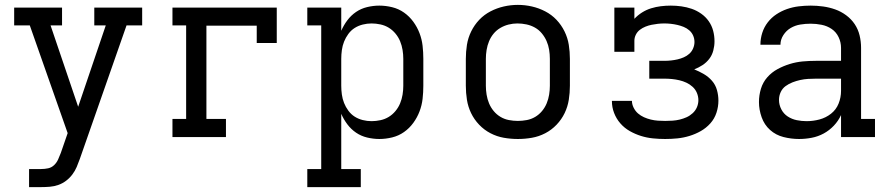

<svg xmlns="http://www.w3.org/2000/svg" viewBox="-20 -561 3640 786"><path d="M99 205V131H148Q163 131 177 128Q191 125 201.5 115Q212 105 218 91.5Q224 78 229 65L257 -16L102 -457H38V-530H234V-457H187L300 -124L413 -457H366V-530H562V-457H498L307 89Q301 106 294 122.5Q287 139 276 153.5Q265 168 250.5 179Q236 190 219 196Q202 202 184 203.5Q166 205 148 205Z M686 0V-74H742V-457H686V-530H1113V-385H1031V-456H825V-74H905V0Z M1238 205V131H1295V-457H1238V-530H1377V-435Q1387 -458 1402 -478Q1417 -498 1437.5 -512Q1458 -526 1483 -532Q1508 -538 1533 -538Q1559 -538 1585.5 -531.5Q1612 -525 1634 -509.5Q1656 -494 1672 -472Q1688 -450 1697.5 -425Q1707 -400 1710 -373.5Q1713 -347 1713 -320V-210Q1713 -183 1710 -156.5Q1707 -130 1697.5 -105Q1688 -80 1672 -58Q1656 -36 1634 -20.5Q1612 -5 1585.5 1.5Q1559 8 1533 8Q1508 8 1483 2Q1458 -4 1437.5 -18Q1417 -32 1402 -52Q1387 -72 1377 -95V131H1457V205ZM1501 -65Q1519 -65 1537.5 -69Q1556 -73 1571.5 -82.5Q1587 -92 1599 -106.5Q1611 -121 1618 -138Q1625 -155 1628 -173.5Q1631 -192 1631 -210V-320Q1631 -338 1628 -356.5Q1625 -375 1618 -392Q1611 -409 1599 -423.5Q1587 -438 1571.5 -447.5Q1556 -457 1537.5 -461Q1519 -465 1501 -465Q1483 -465 1465 -460.5Q1447 -456 1432 -446.5Q1417 -437 1406 -422Q1395 -407 1388.5 -390.5Q1382 -374 1379.5 -356Q1377 -338 1377 -320V-210Q1377 -192 1379.5 -174Q1382 -156 1388.5 -139.5Q1395 -123 1406 -108Q1417 -93 1432 -83.5Q1447 -74 1465 -69.5Q1483 -65 1501 -65Z M2100 8Q2071 8 2042.5 3Q2014 -2 1988 -15.5Q1962 -29 1941.5 -50.5Q1921 -72 1908.5 -98Q1896 -124 1891.5 -152.5Q1887 -181 1887 -210V-320Q1887 -349 1891.5 -377.5Q1896 -406 1909 -432.5Q1922 -459 1942 -480Q1962 -501 1988 -514.5Q2014 -528 2042.5 -534.5Q2071 -541 2100 -541Q2129 -541 2157.5 -534.5Q2186 -528 2212 -514.5Q2238 -501 2258 -480Q2278 -459 2291 -432.5Q2304 -406 2308.5 -377.5Q2313 -349 2313 -320V-210Q2313 -181 2308.5 -152.5Q2304 -124 2291.5 -98Q2279 -72 2258.5 -50.5Q2238 -29 2212 -15.5Q2186 -2 2157.5 3Q2129 8 2100 8ZM2100 -66Q2118 -66 2136.5 -69.5Q2155 -73 2171 -82.5Q2187 -92 2199 -106.5Q2211 -121 2218 -138Q2225 -155 2228 -173.5Q2231 -192 2231 -210V-320Q2231 -339 2228 -357.5Q2225 -376 2217.5 -393Q2210 -410 2198 -424.5Q2186 -439 2170 -448Q2154 -457 2135.5 -461Q2117 -465 2098 -465Q2080 -465 2062 -460.5Q2044 -456 2028 -446.5Q2012 -437 2000.5 -423Q1989 -409 1982 -392Q1975 -375 1972 -356.5Q1969 -338 1969 -320V-210Q1969 -192 1972 -173.5Q1975 -155 1982 -138Q1989 -121 2001 -106.5Q2013 -92 2029 -82.5Q2045 -73 2063.5 -69.5Q2082 -66 2100 -66Z M2703 8Q2678 8 2653 5.5Q2628 3 2604 -4.5Q2580 -12 2558 -24.5Q2536 -37 2519.5 -56Q2503 -75 2494 -98.5Q2485 -122 2485 -147Q2485 -148 2485 -148Q2485 -148 2485 -148H2567Q2567 -134 2574 -120Q2581 -106 2592 -96.5Q2603 -87 2616.5 -81Q2630 -75 2644.5 -71.5Q2659 -68 2673.5 -67Q2688 -66 2703 -66Q2718 -66 2733 -67Q2748 -68 2762.5 -71.5Q2777 -75 2790.5 -81Q2804 -87 2815.5 -97.5Q2827 -108 2833 -122Q2839 -136 2839 -151Q2839 -166 2833 -180.5Q2827 -195 2815.5 -205.5Q2804 -216 2790 -222.5Q2776 -229 2761 -232.5Q2746 -236 2730.5 -237.5Q2715 -239 2700 -239H2638V-312H2700Q2714 -312 2727.5 -313.5Q2741 -315 2754 -318Q2767 -321 2779.5 -326.5Q2792 -332 2802 -341Q2812 -350 2817.5 -363Q2823 -376 2823 -389Q2823 -403 2817.5 -415.5Q2812 -428 2801.5 -437Q2791 -446 2778.5 -451Q2766 -456 2753 -459Q2740 -462 2726.5 -463.5Q2713 -465 2700 -465Q2686 -465 2673 -463.5Q2660 -462 2647.5 -459.5Q2635 -457 2622.5 -452Q2610 -447 2599.5 -439Q2589 -431 2583 -419Q2577 -407 2577 -394V-349H2495V-530H2577V-484Q2591 -499 2608.5 -510Q2626 -521 2645.5 -527Q2665 -533 2685 -535.5Q2705 -538 2726 -538Q2726 -538 2726 -538Q2726 -538 2726 -538Q2726 -538 2726 -538Q2726 -538 2726 -538Q2748 -538 2769.5 -535Q2791 -532 2811.5 -525Q2832 -518 2850.5 -505Q2869 -492 2881.5 -474Q2894 -456 2899.5 -435Q2905 -414 2905 -392Q2905 -373 2900 -354Q2895 -335 2883.5 -320Q2872 -305 2856 -294.5Q2840 -284 2822 -277Q2842 -269 2861 -258Q2880 -247 2894.5 -230.5Q2909 -214 2915 -192.5Q2921 -171 2921 -149Q2921 -124 2913 -99.5Q2905 -75 2888 -56Q2871 -37 2849 -24.5Q2827 -12 2802.5 -4.5Q2778 3 2753 5.5Q2728 8 2703 8Z M3251 8Q3219 8 3187.5 0Q3156 -8 3132.5 -29Q3109 -50 3098 -81Q3087 -112 3087 -143Q3087 -171 3095 -197.5Q3103 -224 3121 -244.5Q3139 -265 3163 -278Q3187 -291 3213 -299Q3239 -307 3266 -309.5Q3293 -312 3321 -312H3423V-365Q3423 -388 3413 -409Q3403 -430 3384.5 -442.5Q3366 -455 3343.5 -459.5Q3321 -464 3299 -464Q3277 -464 3256 -460.5Q3235 -457 3217 -446.5Q3199 -436 3187 -417.5Q3175 -399 3175 -378Q3175 -378 3175 -378Q3175 -378 3175 -378H3093Q3093 -378 3093 -378.5Q3093 -379 3093 -379Q3093 -403 3100.5 -426.5Q3108 -450 3123 -469.5Q3138 -489 3158.5 -502.5Q3179 -516 3202 -524Q3225 -532 3249.5 -535Q3274 -538 3299 -538Q3324 -538 3349.5 -534.5Q3375 -531 3399 -522.5Q3423 -514 3444 -498.5Q3465 -483 3479 -462Q3493 -441 3499 -416Q3505 -391 3505 -365V-74H3562V0H3423V-90Q3412 -66 3393.5 -46.5Q3375 -27 3352 -14.5Q3329 -2 3303 3Q3277 8 3251 8ZM3282 -65Q3309 -65 3335 -72Q3361 -79 3382 -95.5Q3403 -112 3413 -137Q3423 -162 3423 -189V-239H3321Q3304 -239 3288 -238Q3272 -237 3256 -233.5Q3240 -230 3224.5 -224Q3209 -218 3196 -208.5Q3183 -199 3176 -184Q3169 -169 3169 -152Q3169 -132 3178.5 -113.5Q3188 -95 3205 -84Q3222 -73 3242 -69Q3262 -65 3282 -65Z"/></svg>

Font: Iosevka Slab Extended
Style: Regular
Weight: 400
Width: 7
Monospace: yes
Designer: Belleve Invis
Foundry: Belleve Invis
Version: Version 11.1.1; ttfautohint (v1.8.3)